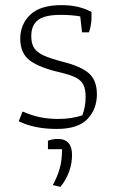

<svg xmlns="http://www.w3.org/2000/svg" viewBox="-20 -494 451 749"><path d="M53 -21 68 -59Q102 -44 135 -37Q168 -30 207 -30Q259 -30 301 -44Q314 -76 314 -116Q314 -147 305 -164Q296 -181 275.5 -191.5Q255 -202 213 -212Q134 -230 96.5 -258Q59 -286 59 -343Q59 -399 98 -436.5Q137 -474 220 -474Q289 -474 337 -447V-427Q337 -396 327 -368H300L293 -430Q259 -436 216 -436Q155 -436 128.5 -416Q102 -396 102 -353Q102 -324 113 -307Q124 -290 149.5 -278Q175 -266 225 -253Q297 -235 327.5 -207.5Q358 -180 358 -126Q358 -69 321.5 -30Q285 9 201 9Q114 9 53 -21ZM186 228Q204 195 213 163Q222 131 222 88H167V55Q186 48 205 48Q261 48 261 110Q261 178 216 235Z"/></svg>

Font: Athiti Light
Style: Regular
Weight: 300
Designer: CadsonDemak Team
Foundry: CadsonDemak
Version: Version 1.033